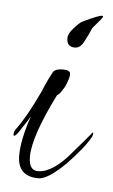

<svg xmlns="http://www.w3.org/2000/svg" viewBox="-39 -448 271 462"><g transform="rotate(5 96.5 -217.5)"><path d="M131 -337Q111 -337 111 -358Q111 -369 123 -382Q130 -390 135.5 -395Q141 -400 146 -402Q182 -419 189 -419Q192 -419 192 -417Q192 -414 169 -388Q168 -387 165 -379.5Q162 -372 154 -357Q145 -337 131 -337ZM71 -16Q20 -16 20 -67Q20 -105 40 -163Q36 -156 31.5 -149Q27 -142 22 -135Q9 -113 4 -113Q2 -113 2 -116Q2 -124 8 -131Q32 -164 61 -226Q64 -234 69.5 -246Q75 -258 83 -273Q88 -282 108 -282Q125 -282 125 -272Q125 -262 116 -242Q105 -222 98 -219Q46 -115 46 -66Q46 -33 68 -33Q104 -33 147 -85Q192 -137 191 -137Q193 -137 193 -134Q193 -133 191 -127Q182 -111 168.5 -94.5Q155 -78 138 -60Q94 -16 71 -16Z"/></g></svg>

Font: Ruthie
Style: Regular
Weight: 400
Designer: Robert E. Leuschke
Foundry: Robert E. Leuschke
Version: Version 1.012